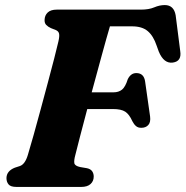

<svg xmlns="http://www.w3.org/2000/svg" viewBox="-20 -738 733 758"><path d="M156 -659.5Q156.5 -677.5 168.5 -688.8Q180.5 -700 204 -700H536.5Q568 -700 589 -709Q610 -718 630.5 -718Q666.5 -718 673.5 -677.5L691.5 -536.5Q698 -496 662.5 -491Q627 -486 607 -534L598.5 -557.5Q585.5 -596.5 563.2 -615.2Q541 -634 501.5 -634H414Q401.5 -592 382 -520.5Q362.5 -449 342 -373.5H428Q448.5 -373.5 461.8 -384.2Q475 -395 484.5 -425.5Q496.5 -449.5 518 -449.5Q548.5 -449.5 553 -415.5L572.5 -278.5Q575.5 -255.5 565.5 -244.5Q555.5 -233.5 538.5 -233.5Q525.5 -233 517 -240.2Q508.5 -247.5 502.5 -259.5Q490.5 -286.5 474.5 -297Q458.5 -307.5 426 -307.5H324.5Q308.5 -248 296 -199.2Q283.5 -150.5 277.5 -126.5Q271.5 -104.5 273.5 -93.8Q275.5 -83 296.5 -78.5L323 -74Q337.5 -71 343.8 -62Q350 -53 350 -41Q350 -23 337.5 -11.5Q325 0 300.5 0H45.5Q22 0 13.8 -10Q5.5 -20 5.5 -35Q6 -63 38.5 -76L58.5 -82.5Q79 -89.5 90 -126.5Q99.5 -158 112.8 -205.2Q126 -252.5 140.5 -306.2Q155 -360 169 -412.2Q183 -464.5 194 -507.2Q205 -550 210.5 -574Q215.5 -595.5 213.2 -605.2Q211 -615 200 -619.5L181 -627Q169 -632.5 162.2 -639.8Q155.5 -647 156 -659.5Z"/></svg>

Font: Fraunces 9pt S050
Style: Bold Italic
Weight: 700
Italic angle: -16°
Version: Version 1.000; ttfautohint (v1.8.3)